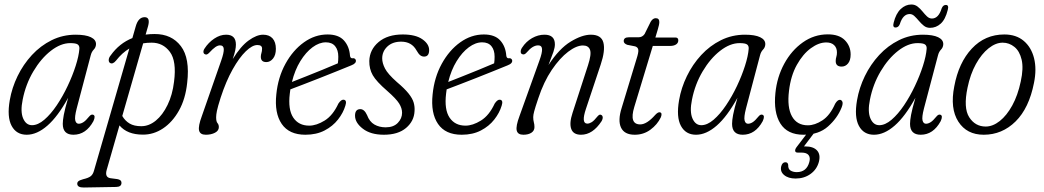

<svg xmlns="http://www.w3.org/2000/svg" viewBox="-20 -592 4651 855"><path d="M321.5 -109Q311.5 -70 315.2 -55.5Q319 -41 330.5 -41Q340.5 -41 351.2 -47.8Q362 -54.5 376.5 -72.5Q386 -84.5 395 -81Q407 -76.5 396 -52.5Q363 8 307 8Q259.5 8 259.5 -40.5Q259.5 -55.5 264 -80.2Q268.5 -105 283.5 -156.5Q237.5 -73 191 -32.5Q144.5 8 99 8Q53 8 31.8 -31.5Q10.5 -71 23.5 -146Q33 -201 58.2 -253Q83.5 -305 122 -346.8Q160.5 -388.5 210 -413Q259.5 -437.5 317 -437.5Q361.5 -437.5 384.8 -426.2Q408 -415 407.5 -395Q407 -381 397.5 -371.2Q388 -361.5 384 -345.5ZM81 -148.5Q70 -95 83 -64.8Q96 -34.5 122.5 -34.5Q149 -34.5 177.5 -59Q206 -83.5 232.8 -123.2Q259.5 -163 281.2 -209Q303 -255 317 -298.8Q331 -342.5 333.5 -374.5Q334.5 -388 326.2 -394Q318 -400 293 -400Q250.5 -400 206.5 -365.8Q162.5 -331.5 128.5 -274.2Q94.5 -217 81 -148.5Z M497 -322.5Q482 -304 469.5 -312Q463.5 -316.5 464.2 -326.2Q465 -336 473 -345.5Q511 -399 569.5 -422.5L584 -473Q595.5 -515.5 624 -515.5Q650 -515.5 639.5 -476L628.5 -438Q648 -440.5 669 -440.5Q744.5 -440.5 785.5 -386.5Q826.5 -332.5 813.5 -223Q806 -151.5 777 -99.8Q748 -48 705.8 -20Q663.5 8 616 7.5Q546.5 7.5 512 -33.5L455 165Q446 197.5 471.5 201.5L502 205.5Q521 208.5 521 222Q521 240 497.5 240.5L353.5 243Q324 243.5 324 226Q324 219.5 329.2 215Q334.5 210.5 350.5 206Q374.5 200.5 384.5 192.2Q394.5 184 399 166.5L556 -376Q523.5 -356.5 497 -322.5ZM655.5 -402Q635.5 -402 617.5 -399L524.5 -75.5Q537 -54 557 -42Q577 -30 609 -30Q643.5 -30 674 -55Q704.5 -80 726.2 -124.8Q748 -169.5 755 -228Q767 -320 736.5 -361Q706 -402 655.5 -402Z M894 -350Q887 -352 886 -359.5Q885 -367 891 -376Q908 -402.5 934 -420Q960 -437.5 987 -437.5Q1030.5 -437.5 1030.5 -393.5Q1030.5 -382 1027.5 -367.5Q1024.5 -353 1016.5 -329Q1052 -386.5 1087.5 -412Q1123 -437.5 1151.5 -437.5Q1179 -437.5 1193.8 -421Q1208.5 -404.5 1208.5 -374.5Q1208.5 -347 1195.8 -331.2Q1183 -315.5 1166 -315.5Q1141.5 -315.5 1141.5 -339Q1141.5 -348 1144.2 -355.8Q1147 -363.5 1147 -376Q1147 -391.5 1126 -391.5Q1103.5 -391.5 1074.5 -363.5Q1045.5 -335.5 1016 -283Q986.5 -230.5 962.5 -157Q949.5 -116 946 -98.5Q942.5 -81 942.5 -70Q942.5 -50.5 948.5 -43.8Q954.5 -37 954.5 -26Q954.5 -10 937.5 -1Q920.5 8 896.5 8Q871 8 866.5 -11Q862 -30 879 -75.5L965 -322Q977.5 -357.5 976.5 -373.8Q975.5 -390 959.5 -390Q950.5 -390 939.2 -382.5Q928 -375 910.5 -356Q901 -346.5 894 -350Z M1518 -121.5Q1508.5 -89.5 1485.2 -59.8Q1462 -30 1425.5 -11Q1389 8 1340 8Q1267.5 8 1234.5 -40.2Q1201.5 -88.5 1210.5 -172Q1218 -247.5 1251.2 -308Q1284.5 -368.5 1333.5 -403.5Q1382.5 -438.5 1438.5 -438.5Q1487.5 -438.5 1511.5 -412Q1535.5 -385.5 1538.5 -344.5Q1540 -332.5 1548.5 -332.5Q1561 -334.5 1564.5 -324.5Q1568 -310 1544.5 -301Q1516.5 -289.5 1479.2 -274.5Q1442 -259.5 1403.2 -244.2Q1364.5 -229 1330.2 -215.8Q1296 -202.5 1273 -194Q1271.5 -184.5 1270.5 -175Q1262 -104 1286 -68.2Q1310 -32.5 1357 -32.5Q1389 -32.5 1425.8 -55.2Q1462.5 -78 1487 -131Q1499.5 -149.5 1510.5 -148Q1526 -146 1518 -121.5ZM1431 -403.5Q1401.5 -403.5 1371.8 -381.5Q1342 -359.5 1317.5 -319.8Q1293 -280 1280 -227Q1306 -237 1342 -251.5Q1378 -266 1415.8 -281.2Q1453.5 -296.5 1484.5 -310Q1486.5 -322 1486.5 -339.5Q1486.5 -369 1472.5 -386.2Q1458.5 -403.5 1431 -403.5Z M1697.5 -25Q1732.5 -25 1751.5 -44.8Q1770.5 -64.5 1770.5 -90Q1770.5 -110 1757.5 -131Q1744.5 -152 1704 -187.5Q1656 -229 1640 -257Q1624 -285 1624.5 -320.5Q1626 -371 1666 -404.8Q1706 -438.5 1773.5 -438.5Q1830.5 -438.5 1860.8 -417.2Q1891 -396 1891 -369Q1891 -340 1868.5 -340Q1859 -340 1851.2 -346Q1843.5 -352 1834.5 -368Q1813 -406.5 1766.5 -406.5Q1728 -406.5 1705 -384.8Q1682 -363 1682 -332Q1682 -311 1694.5 -286.8Q1707 -262.5 1747 -227Q1782 -197.5 1799.5 -175.5Q1817 -153.5 1822.2 -135Q1827.5 -116.5 1826 -97Q1824 -52.5 1788.2 -22.2Q1752.5 8 1689.5 8Q1630.5 8 1595.8 -18.8Q1561 -45.5 1561 -77Q1561 -106 1584.5 -106Q1602.5 -106 1614.5 -79.5Q1625.5 -50 1647.2 -37.5Q1669 -25 1697.5 -25Z M2214 -121.5Q2204.5 -89.5 2181.2 -59.8Q2158 -30 2121.5 -11Q2085 8 2036 8Q1963.5 8 1930.5 -40.2Q1897.5 -88.5 1906.5 -172Q1914 -247.5 1947.2 -308Q1980.5 -368.5 2029.5 -403.5Q2078.5 -438.5 2134.5 -438.5Q2183.5 -438.5 2207.5 -412Q2231.5 -385.5 2234.5 -344.5Q2236 -332.5 2244.5 -332.5Q2257 -334.5 2260.5 -324.5Q2264 -310 2240.5 -301Q2212.5 -289.5 2175.2 -274.5Q2138 -259.5 2099.2 -244.2Q2060.5 -229 2026.2 -215.8Q1992 -202.5 1969 -194Q1967.5 -184.5 1966.5 -175Q1958 -104 1982 -68.2Q2006 -32.5 2053 -32.5Q2085 -32.5 2121.8 -55.2Q2158.5 -78 2183 -131Q2195.5 -149.5 2206.5 -148Q2222 -146 2214 -121.5ZM2127 -403.5Q2097.5 -403.5 2067.8 -381.5Q2038 -359.5 2013.5 -319.8Q1989 -280 1976 -227Q2002 -237 2038 -251.5Q2074 -266 2111.8 -281.2Q2149.5 -296.5 2180.5 -310Q2182.5 -322 2182.5 -339.5Q2182.5 -369 2168.5 -386.2Q2154.5 -403.5 2127 -403.5Z M2306.5 -350.5Q2299 -352.5 2298.8 -361.5Q2298.5 -370.5 2305 -380Q2322.5 -407 2349.2 -422.2Q2376 -437.5 2404.5 -437.5Q2451 -437.5 2451 -394.5Q2451 -380.5 2444.5 -361.2Q2438 -342 2422.5 -302.5Q2470 -375.5 2521 -406.5Q2572 -437.5 2611 -437.5Q2658 -437.5 2667 -402.2Q2676 -367 2655 -304.5L2589.5 -108Q2567 -41.5 2595.5 -41.5Q2604.5 -41.5 2615 -48Q2625.5 -54.5 2641 -74Q2650 -84.5 2656.5 -80.5Q2662.5 -78.5 2663.8 -71Q2665 -63.5 2659 -52.5Q2619.5 8 2567.5 8Q2533 8 2523.8 -17.8Q2514.5 -43.5 2529.5 -89L2598.5 -301.5Q2614.5 -350.5 2607.5 -370Q2600.5 -389.5 2576 -389.5Q2547 -389.5 2510 -361.5Q2473 -333.5 2437.2 -280.8Q2401.5 -228 2377 -154Q2363 -112.5 2358.8 -96.2Q2354.5 -80 2354.5 -70.5Q2354.5 -57.5 2357.2 -47.8Q2360 -38 2360 -26Q2360 -10 2346.5 -1Q2333 8 2310.5 8Q2285.5 8 2281 -11Q2276.5 -30 2293.5 -75.5L2382 -322Q2395 -357.5 2393.8 -373.8Q2392.5 -390 2376.5 -390Q2352 -390 2326 -359Q2315.5 -346.5 2306.5 -350.5Z M2808.5 -385.5 2773 -392.5Q2757.5 -398.5 2757.5 -409Q2757.5 -426 2780.5 -426H2823.5Q2840.5 -426 2850.5 -440.5L2877.5 -495Q2887 -511 2900 -511Q2916 -511 2916 -494Q2916 -482.5 2909 -460L2898.5 -425H2987.5Q3000.5 -425 3000.5 -412.5Q3000.5 -400.5 2990.5 -394Q2980.5 -387.5 2964.5 -387.5H2887L2804.5 -115.5Q2781 -38 2831 -38Q2860.5 -38 2898 -80.5Q2911.5 -95 2920 -91.5Q2925.5 -90 2925.8 -83.5Q2926 -77 2922.5 -69Q2907 -37 2876.5 -14.5Q2846 8 2806.5 8Q2760.5 8 2745.5 -23.8Q2730.5 -55.5 2748.5 -112L2814.5 -329.5Q2824 -358.5 2822.5 -370Q2821 -381.5 2808.5 -385.5Z M3302 -109Q3292 -70 3295.8 -55.5Q3299.5 -41 3311 -41Q3321 -41 3331.8 -47.8Q3342.5 -54.5 3357 -72.5Q3366.5 -84.5 3375.5 -81Q3387.5 -76.5 3376.5 -52.5Q3343.5 8 3287.5 8Q3240 8 3240 -40.5Q3240 -55.5 3244.5 -80.2Q3249 -105 3264 -156.5Q3218 -73 3171.5 -32.5Q3125 8 3079.5 8Q3033.5 8 3012.2 -31.5Q2991 -71 3004 -146Q3013.5 -201 3038.8 -253Q3064 -305 3102.5 -346.8Q3141 -388.5 3190.5 -413Q3240 -437.5 3297.5 -437.5Q3342 -437.5 3365.2 -426.2Q3388.5 -415 3388 -395Q3387.5 -381 3378 -371.2Q3368.5 -361.5 3364.5 -345.5ZM3061.5 -148.5Q3050.5 -95 3063.5 -64.8Q3076.5 -34.5 3103 -34.5Q3129.5 -34.5 3158 -59Q3186.5 -83.5 3213.2 -123.2Q3240 -163 3261.8 -209Q3283.5 -255 3297.5 -298.8Q3311.5 -342.5 3314 -374.5Q3315 -388 3306.8 -394Q3298.5 -400 3273.5 -400Q3231 -400 3187 -365.8Q3143 -331.5 3109 -274.2Q3075 -217 3061.5 -148.5Z M3659.5 -403Q3626 -403 3590.8 -377.2Q3555.5 -351.5 3528.5 -303.2Q3501.5 -255 3493.5 -187.5Q3484.5 -113.5 3506.8 -73.8Q3529 -34 3577.5 -34Q3608.5 -34 3642.2 -56Q3676 -78 3699 -130Q3709.5 -147.5 3720 -147.5Q3727 -147.5 3731 -139.5Q3735 -131.5 3727.5 -112.5Q3708.5 -65.5 3667.2 -28.8Q3626 8 3558 8Q3486.5 8 3455.2 -41.8Q3424 -91.5 3433 -178Q3440 -248.5 3472.2 -308Q3504.5 -367.5 3555 -403.2Q3605.5 -439 3666.5 -439Q3717 -439 3742.5 -412.8Q3768 -386.5 3768 -349.5Q3768 -323.5 3756.5 -309.5Q3745 -295.5 3728 -295.5Q3701.5 -295.5 3701.5 -320Q3701.5 -330 3704.2 -338.5Q3707 -347 3707 -358.5Q3707 -379 3694.5 -391Q3682 -403 3659.5 -403ZM3581.5 -8H3611.5L3560 60Q3563 60 3566 60Q3602 60 3618.5 78.2Q3635 96.5 3626.5 129Q3617.5 162.5 3589.2 182.8Q3561 203 3523 203Q3490 203 3471.5 187.2Q3453 171.5 3459 148Q3464 130.5 3477.5 130.5Q3488.5 130.5 3490 142.5Q3489 160.5 3500.5 167.5Q3512 174.5 3528 174.5Q3572 174.5 3584 129.5Q3589.5 110 3580.8 98.8Q3572 87.5 3549.5 87.5H3532.5Q3522 87.5 3521 80.2Q3520 73 3527 63.5Z M4094.5 -109Q4084.5 -70 4088.2 -55.5Q4092 -41 4103.5 -41Q4113.5 -41 4124.2 -47.8Q4135 -54.5 4149.5 -72.5Q4159 -84.5 4168 -81Q4180 -76.5 4169 -52.5Q4136 8 4080 8Q4032.5 8 4032.5 -40.5Q4032.5 -55.5 4037 -80.2Q4041.5 -105 4056.5 -156.5Q4010.5 -73 3964 -32.5Q3917.5 8 3872 8Q3826 8 3804.8 -31.5Q3783.5 -71 3796.5 -146Q3806 -201 3831.2 -253Q3856.5 -305 3895 -346.8Q3933.5 -388.5 3983 -413Q4032.5 -437.5 4090 -437.5Q4134.5 -437.5 4157.8 -426.2Q4181 -415 4180.5 -395Q4180 -381 4170.5 -371.2Q4161 -361.5 4157 -345.5ZM3854 -148.5Q3843 -95 3856 -64.8Q3869 -34.5 3895.5 -34.5Q3922 -34.5 3950.5 -59Q3979 -83.5 4005.8 -123.2Q4032.5 -163 4054.2 -209Q4076 -255 4090 -298.8Q4104 -342.5 4106.5 -374.5Q4107.5 -388 4099.2 -394Q4091 -400 4066 -400Q4023.5 -400 3979.5 -365.8Q3935.5 -331.5 3901.5 -274.2Q3867.5 -217 3854 -148.5ZM4121.5 -468Q4106 -468 4094.2 -477.2Q4082.5 -486.5 4072.2 -498.8Q4062 -511 4052.2 -520.2Q4042.5 -529.5 4031 -529.5Q4001 -529.5 3987 -484.5Q3981 -469.5 3968 -469.5Q3954 -469.5 3959.5 -490.5Q3969.5 -531.5 3991 -551.8Q4012.5 -572 4038.5 -572Q4054 -572 4066 -562.8Q4078 -553.5 4088 -541Q4098 -528.5 4108 -519Q4118 -509.5 4130 -509.5Q4159.5 -509.5 4173.5 -555Q4179.5 -570 4192 -570Q4206.5 -570 4200.5 -548Q4190 -505.5 4169.2 -486.8Q4148.5 -468 4121.5 -468Z M4452.5 -438.5Q4505 -438.5 4538.8 -410Q4572.5 -381.5 4584.8 -332.8Q4597 -284 4584.5 -223Q4562.5 -110.5 4502.5 -51.2Q4442.5 8 4360.5 8Q4285 8 4247.5 -50.5Q4210 -109 4229.5 -207.5Q4249 -313 4307.8 -375.8Q4366.5 -438.5 4452.5 -438.5ZM4369.5 -28.5Q4401 -28.5 4432 -53Q4463 -77.5 4487.8 -122.5Q4512.5 -167.5 4525.5 -229Q4538.5 -288 4529.5 -326.2Q4520.5 -364.5 4497.2 -383.2Q4474 -402 4445 -402Q4414 -402 4382.5 -377Q4351 -352 4326 -307Q4301 -262 4288.5 -201.5Q4269.5 -111.5 4296 -70Q4322.5 -28.5 4369.5 -28.5Z"/></svg>

Font: Fraunces 144pt S100 Light
Style: Italic
Weight: 300
Italic angle: -16°
Version: Version 1.000; ttfautohint (v1.8.3)